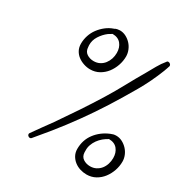

<svg xmlns="http://www.w3.org/2000/svg" viewBox="-178 -870 1008 1054"><g transform="rotate(30 326.0 -343.5)"><path d="M380.9 -625Q380.9 -595.7 371.1 -567.4Q361.3 -539.1 343.8 -516.1Q326.2 -493.2 300.8 -479Q275.4 -464.8 244.1 -464.8Q223.6 -464.8 203.1 -471.7Q182.6 -478.5 166.5 -490.7Q150.4 -502.9 140.6 -521Q130.9 -539.1 130.9 -562.5Q130.9 -588.9 139.2 -614.3Q147.5 -639.6 163.1 -660.6Q178.7 -681.6 199.7 -698.2Q220.7 -714.8 246.1 -723.6H247.1Q253.9 -728.5 264.2 -730.5Q274.4 -732.4 280.3 -732.4Q300.8 -732.4 318.8 -723.1Q336.9 -713.9 351.1 -698.7Q365.2 -683.6 373 -664.1Q380.9 -644.5 380.9 -625ZM614.3 -699.2Q614.3 -698.2 612.3 -692.9Q610.4 -687.5 608.4 -681.2Q606.4 -674.8 604 -668.9Q601.6 -663.1 601.6 -662.1Q569.3 -579.1 524.9 -502.4Q480.5 -425.8 432.6 -349.6Q340.8 -205.1 231.4 -69.3Q211.9 -46.9 193.4 -23.4Q174.8 0 155.3 22.5Q151.4 26.4 146.5 26.4Q140.6 26.4 135.3 22Q129.9 17.6 129.9 10.7Q129.9 8.8 131.8 4.9Q153.3 -26.4 175.3 -56.2Q197.3 -85.9 218.8 -116.2Q263.7 -180.7 306.6 -245.1Q349.6 -309.6 390.6 -376Q424.8 -431.6 456.1 -489.3Q487.3 -546.9 520.5 -603.5Q535.2 -629.9 551.3 -658.2Q567.4 -686.5 586.9 -710Q589.8 -715.8 596.7 -715.8Q603.5 -715.8 608.9 -710.9Q614.3 -706.1 614.3 -699.2ZM652.3 -115.2Q652.3 -85.9 642.6 -57.6Q632.8 -29.3 615.2 -6.3Q597.7 16.6 572.3 30.8Q546.9 44.9 515.6 44.9Q495.1 44.9 474.6 38.6Q454.1 32.2 438 19.5Q421.9 6.8 412.1 -11.2Q402.3 -29.3 402.3 -51.8Q402.3 -108.4 434.1 -150.4Q465.8 -192.4 517.6 -213.9Q526.4 -217.8 534.2 -219.7Q542 -221.7 551.8 -221.7Q572.3 -221.7 590.3 -212.4Q608.4 -203.1 622.6 -188Q636.7 -172.9 644.5 -153.8Q652.3 -134.8 652.3 -115.2ZM327.1 -616.2Q327.1 -650.4 308.6 -672.9Q290 -695.3 254.9 -695.3Q244.1 -689.5 232.4 -681.6Q208 -663.1 190.4 -635.7Q172.9 -608.4 173.8 -577.1L174.8 -566.4Q175.8 -539.1 194.8 -526.4Q213.9 -513.7 238.3 -513.7Q259.8 -513.7 276.4 -522.5Q293 -531.2 304.2 -545.9Q315.4 -560.5 321.3 -578.6Q327.1 -596.7 327.1 -616.2ZM598.6 -106.4Q598.6 -140.6 580.1 -163.1Q561.5 -185.5 526.4 -185.5Q509.8 -176.8 495.1 -164.6Q480.5 -152.3 469.2 -136.7Q458 -121.1 451.7 -103Q445.3 -85 446.3 -66.4V-55.7Q447.3 -29.3 466.3 -16.6Q485.4 -3.9 510.7 -3.9Q531.2 -3.9 547.9 -12.7Q564.5 -21.5 575.7 -35.6Q586.9 -49.8 592.8 -68.4Q598.6 -86.9 598.6 -106.4Z"/></g></svg>

Font: Calligraffiti
Style: Regular
Weight: 400
Designer: Dathan Boardman
Foundry: Open Window
Version: Version 1.000